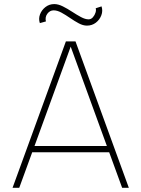

<svg xmlns="http://www.w3.org/2000/svg" viewBox="-20 -898 676 918"><path d="M295 -700H341L596 0H564L502 -170H134L72 0H40ZM145 -200H491L318 -675ZM395.5 -775.5Q377 -775.5 356.5 -786.5Q336 -797.5 315 -812Q294 -826.5 274 -837.5Q254 -848.5 236.5 -848.5Q218.5 -848.5 206.5 -832.5Q194.5 -816.5 199.5 -795.5L170.5 -787.5Q163.5 -808 171.2 -829Q179 -850 197.2 -864.2Q215.5 -878.5 239.5 -878.5Q258.5 -878.5 280.5 -867.5Q302.5 -856.5 324.5 -842Q346.5 -827.5 367 -816.5Q387.5 -805.5 403.5 -805.5Q415.5 -805.5 424.2 -815.5Q433 -825.5 436.8 -838Q440.5 -850.5 437.5 -858.5L465.5 -867.5Q472.5 -846 464.5 -824.8Q456.5 -803.5 438.2 -789.5Q420 -775.5 395.5 -775.5Z"/></svg>

Font: Urbanist Thin
Style: Regular
Weight: 100
Designer: Corey Hu
Foundry: Corey Hu
Version: Version 1.330; ttfautohint (v1.8.4.7-5d5b)